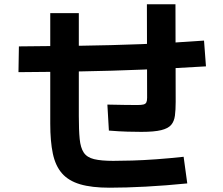

<svg xmlns="http://www.w3.org/2000/svg" viewBox="-20 -821 1040 894"><path d="M490 53Q407 53 353 37Q299 21 268.5 -14Q238 -49 226 -106Q214 -163 214 -245V-760H347V-281Q347 -215 351 -174Q355 -133 370 -110.5Q385 -88 418 -80Q451 -72 507 -72Q544 -72 596 -73.5Q648 -75 709.5 -79.5Q771 -84 835 -91L852 33Q753 43 659 48Q565 53 490 53ZM66 -485 68 -605Q211 -606 353.5 -608Q496 -610 640 -615.5Q784 -621 930 -632L939 -512Q793 -503 647 -497Q501 -491 356 -488.5Q211 -486 66 -485ZM639 -207Q612 -207 573.5 -208Q535 -209 487 -213L480 -334Q524 -333 561 -332.5Q598 -332 619 -332Q638 -332 648 -334.5Q658 -337 661.5 -344.5Q665 -352 665 -366L664 -801H797L798 -347Q798 -309 794.5 -282.5Q791 -256 777 -239.5Q763 -223 730.5 -215Q698 -207 639 -207Z"/></svg>

Font: Murecho Thin SemiBold
Style: Regular
Weight: 600
Version: Version 1.010